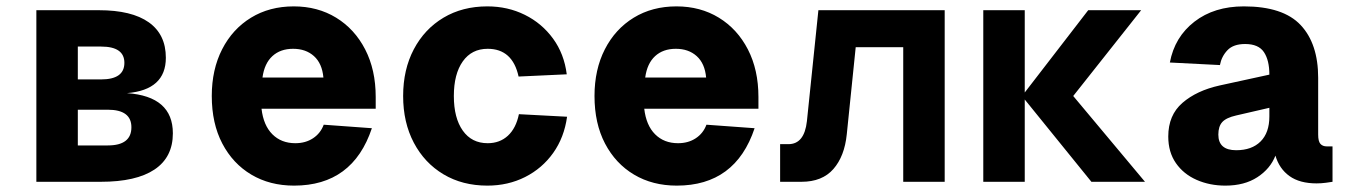

<svg xmlns="http://www.w3.org/2000/svg" viewBox="-20 -570 4240 602"><path d="M94 0V-538H290Q393 -538 446.5 -500Q500 -462 500 -389Q500 -288 378 -278Q522 -268 522 -152Q522 -77 464.5 -38.5Q407 0 296 0ZM224 -321H297Q370 -321 370 -373Q370 -424 297 -424H224ZM224 -114H318Q392 -114 392 -171Q392 -226 318 -226H224Z M902 12Q826 12 768 -22.5Q710 -57 677 -120Q644 -183 644 -269Q644 -352 676.5 -415.5Q709 -479 767 -514.5Q825 -550 901 -550Q976 -550 1034 -514.5Q1092 -479 1125 -415Q1158 -351 1158 -266V-229H800Q806 -177 834 -149Q862 -121 906 -121Q938 -121 961.5 -136.5Q985 -152 995 -179L1146 -168Q1086 12 902 12ZM803 -327H994Q990 -371 964.5 -394Q939 -417 899 -417Q859 -417 834 -394Q809 -371 803 -327Z M1508 12Q1430 12 1370.5 -23.5Q1311 -59 1277.5 -122.5Q1244 -186 1244 -269Q1244 -352 1277.5 -415.5Q1311 -479 1370.5 -514.5Q1430 -550 1508 -550Q1572 -550 1625.5 -523.5Q1679 -497 1714 -449Q1749 -401 1757 -337L1606 -330Q1587 -417 1509 -417Q1459 -417 1431 -377.5Q1403 -338 1403 -269Q1403 -200 1431 -160.5Q1459 -121 1509 -121Q1547 -121 1572.5 -144.5Q1598 -168 1607 -212L1758 -204Q1749 -139 1714.5 -90.5Q1680 -42 1626.5 -15Q1573 12 1508 12Z M2102 12Q2026 12 1968 -22.5Q1910 -57 1877 -120Q1844 -183 1844 -269Q1844 -352 1876.5 -415.5Q1909 -479 1967 -514.5Q2025 -550 2101 -550Q2176 -550 2234 -514.5Q2292 -479 2325 -415Q2358 -351 2358 -266V-229H2000Q2006 -177 2034 -149Q2062 -121 2106 -121Q2138 -121 2161.5 -136.5Q2185 -152 2195 -179L2346 -168Q2286 12 2102 12ZM2003 -327H2194Q2190 -371 2164.5 -394Q2139 -417 2099 -417Q2059 -417 2034 -394Q2009 -371 2003 -327Z M2426 0V-118H2452Q2502 -118 2510 -190L2546 -538H2942V0H2812V-422H2663L2635 -149Q2628 -80 2593 -40Q2558 0 2493 0Z M3063 0V-538H3193V-280L3392 -538H3558L3345 -269L3570 0H3402L3193 -258V0Z M3822 12Q3773 12 3732 -6Q3691 -24 3667 -58.5Q3643 -93 3643 -142Q3643 -209 3687.5 -247.5Q3732 -286 3804 -302L3960 -336Q3960 -381 3943 -406.5Q3926 -432 3884 -432Q3847 -432 3828.5 -412.5Q3810 -393 3805 -366L3648 -374Q3663 -454 3725 -502Q3787 -550 3880 -550Q4003 -550 4058 -491.5Q4113 -433 4113 -326V-148Q4113 -127 4120 -119Q4127 -111 4140 -111H4158V0Q4152 1 4137.5 3Q4123 5 4108 5Q4055 5 4023 -18Q3991 -41 3979 -82Q3963 -41 3922.5 -14.5Q3882 12 3822 12ZM3856 -99Q3905 -99 3932.5 -126.5Q3960 -154 3960 -205V-232L3856 -208Q3825 -201 3812.5 -187.5Q3800 -174 3800 -148Q3800 -99 3856 -99Z"/></svg>

Font: Geist Mono ExtraBold
Style: Regular
Weight: 800
Monospace: yes
Designer: Basement.studio, Andrés Briganti, Mateo Zaragoza
Foundry: Basement.studio, Vercel, Andrés Briganti, Guido Ferreyra, Mateo Zaragoza
Version: Version 1.500; ttfautohint (v1.8.4.7-5d5b)